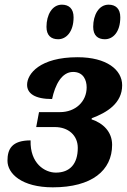

<svg xmlns="http://www.w3.org/2000/svg" viewBox="-20 -792 543 822"><path d="M429 -624C464 -624 495 -655 495 -718C495 -755 475 -772 445 -772C403 -772 379 -728 379 -677C379 -640 399 -624 429 -624ZM229 -624C263 -624 295 -655 295 -718C295 -755 275 -772 245 -772C203 -772 179 -728 179 -677C179 -640 199 -624 229 -624ZM206 10C373 10 460 -62 460 -172C460 -228 421 -265 372 -281L373 -286C438 -310 503 -350 503 -427C503 -493 437 -547 312 -547C151 -547 96 -476 96 -429C96 -392 129 -368 203 -368C216 -429 244 -484 293 -484C337 -484 351 -449 351 -418C351 -357 303 -312 237 -312H147L135 -248H215C272 -248 313 -213 313 -159C313 -90 279 -53 219 -53C172 -53 108 -92 111 -191C30 -191 12 -153 12 -104C12 -48 74 10 206 10Z"/></svg>

Font: Noto Serif SemiCondensed Extra
Style: Italic
Weight: 800
Width: 4
Italic angle: -12°
Designer: Monotype Design Team
Foundry: Monotype Imaging Inc.
Version: Version 1.901